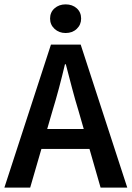

<svg xmlns="http://www.w3.org/2000/svg" viewBox="-22 -858 602 878"><path d="M-2 0 211 -654H347L560 0H438L338 -348Q322 -400 307.5 -455Q293 -510 279 -564H275Q262 -509 247.5 -454.5Q233 -400 217 -348L116 0ZM124 -177V-268H432V-177ZM278 -707Q248 -707 227.5 -726Q207 -745 207 -773Q207 -802 227.5 -820Q248 -838 278 -838Q309 -838 329 -820Q349 -802 349 -773Q349 -745 329 -726Q309 -707 278 -707Z"/></svg>

Font: Source Sans 3 SemiBold
Style: Regular
Weight: 600
Designer: Paul D. Hunt
Foundry: Adobe
Version: Version 3.046;hotconv 1.0.118;makeotfexe 2.5.65603